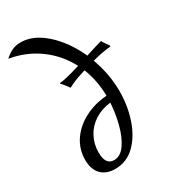

<svg xmlns="http://www.w3.org/2000/svg" viewBox="-295 -1094 1070 1214"><g transform="rotate(-30 239.5 -486.5)"><path d="M539 -682Q539 -676 535 -676Q473 -670 402 -651Q447 -526 447 -403Q447 -299 415.5 -204Q384 -109 323.5 -49.5Q263 10 179 10Q114 10 77.5 -27.5Q41 -65 41 -135Q41 -212 83.5 -274.5Q126 -337 199.5 -375Q273 -413 361 -419Q359 -532 321 -627Q319 -627 313 -625Q261 -609 236.5 -598.5Q212 -588 190 -576Q185 -584 167.5 -606Q150 -628 144 -632L148 -636Q180 -636 292 -670Q298 -672 300 -672Q246 -776 152.5 -844Q59 -912 -60 -932Q-30 -959 -2.5 -971Q25 -983 58 -983Q150 -983 238 -904Q326 -825 383 -699L410 -708Q424 -712 452 -721Q480 -730 504 -736Q506 -729 521 -708Q536 -687 539 -682ZM360 -369Q294 -362 243.5 -329.5Q193 -297 165.5 -245.5Q138 -194 138 -133Q138 -42 200 -42Q247 -42 281.5 -91.5Q316 -141 335.5 -216Q355 -291 360 -369Z"/></g></svg>

Font: Charmonman
Style: Bold
Weight: 700
Designer: Ekaluck Peanpanawate
Foundry: Cadson Demak Co.,Ltd.
Version: Version 1.000; ttfautohint (v1.6)